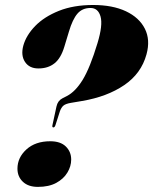

<svg xmlns="http://www.w3.org/2000/svg" viewBox="-20 -740 614 770"><path d="M206.5 -313Q211.5 -336 230 -345.5L248.5 -355Q282.5 -372.5 311.8 -420.2Q341 -468 371 -567Q393 -639.5 383.2 -673.8Q373.5 -708 343 -708Q310 -708 290.5 -685.2Q271 -662.5 256.5 -613.5L238 -552.5Q224 -506 198.2 -485.8Q172.5 -465.5 134 -465.5Q97.5 -465.5 80.2 -491.8Q63 -518 73.5 -557Q85 -598.5 121.2 -635.8Q157.5 -673 216.2 -696.5Q275 -720 353.5 -720Q431.5 -720 485 -694.8Q538.5 -669.5 561 -624.8Q583.5 -580 567.5 -522Q546.5 -445 478 -398.5Q409.5 -352 309 -335L264.5 -327.5Q243.5 -324 234.5 -316.5Q225.5 -309 220 -293L202.5 -238.5Q199.5 -229 194 -229Q188 -229 190.5 -239ZM132 9.5Q93.5 9.5 71.8 -11Q50 -31.5 50 -63.5Q50 -108 86 -140.8Q122 -173.5 181.5 -173.5Q222.5 -173.5 244 -152.5Q265.5 -131.5 265.5 -100Q265.5 -73 250.2 -47.8Q235 -22.5 205.5 -6.5Q176 9.5 132 9.5Z"/></svg>

Font: Fraunces 144pt Black
Style: Italic
Weight: 900
Italic angle: -16°
Version: Version 1.000;[0bf87f6ff]